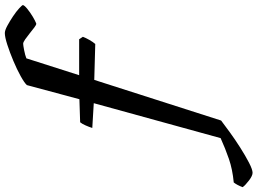

<svg xmlns="http://www.w3.org/2000/svg" viewBox="-320 -688 1040 775"><g transform="rotate(-90 199.5 -300.0)"><path d="M-110 200Q-122 200 -141 185.5Q-160 171 -168 160Q-160 138 -149 124Q-96 119 -54 104.5Q-12 90 30 71L171 -441L71 -447Q75 -460 81.5 -474.5Q88 -489 94 -496L187 -499L244 -711Q253 -721 280 -736Q307 -751 341.5 -765.5Q376 -780 407 -790Q438 -800 454 -800Q465 -800 483.5 -790Q502 -780 521.5 -767Q541 -754 554 -742Q567 -730 567 -727Q566 -721 552 -709.5Q538 -698 520.5 -687.5Q503 -677 492 -673Q487 -673 476.5 -681Q466 -689 453 -699.5Q440 -710 428.5 -718Q417 -726 411 -726Q405 -726 384.5 -722Q364 -718 352 -713L284 -500H429L439 -485Q435 -474 426.5 -459Q418 -444 410 -435L265 -439L101 73Q84 86 54.5 107.5Q25 129 -8 150Q-41 171 -69 185.5Q-97 200 -110 200Z"/></g></svg>

Font: Texturina SemiBold
Style: Italic
Weight: 600
Italic angle: -11°
Designer: Guillermo Torres Carreño
Foundry: Omnibus-Type
Version: Version 1.002; ttfautohint (v1.8.3)